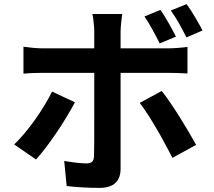

<svg xmlns="http://www.w3.org/2000/svg" viewBox="-20 -856 1040 933"><path d="M964 -708C946 -743 914 -799 887 -836L810 -805C838 -767 865 -716 886 -674L964 -708ZM835 -678C816 -716 785 -771 760 -808L682 -776C707 -740 732 -692 752 -653L756 -645L835 -678ZM566 -36V-502H795C822 -502 859 -501 891 -499V-628C864 -624 822 -621 794 -621H566V-703C566 -728 572 -774 574 -788H429C433 -771 438 -729 438 -703V-621H189C157 -621 124 -625 94 -629V-498C122 -501 159 -502 189 -502H438V-446V-441V-420V-414V-402V-396V-384C438 -362 438 -337 438 -313V-300C438 -208 438 -118 437 -99C436 -73 427 -62 401 -62C377 -62 335 -66 292 -74L304 48C355 54 410 57 464 57C535 57 566 22 566 -36ZM933 -152C893 -225 817 -350 766 -414L659 -356C687 -320 722 -264 755 -206L760 -197C781 -159 801 -122 818 -89L933 -152ZM344 -359 233 -411C192 -327 116 -218 49 -154L155 -81C210 -140 298 -270 344 -359Z"/></svg>

Font: Glow Sans SC Normal
Style: Bold
Weight: 700
Designer: Ryoko NISHIZUKA (kana, bopomofo & ideographs); Paul D. Hunt (Latin, Greek & Cyrillic); Sandoll Communications, Soo-young
Version: Version 0.93